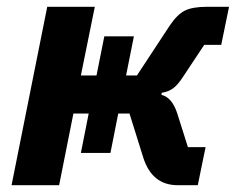

<svg xmlns="http://www.w3.org/2000/svg" viewBox="-20 -545 694 565"><path d="M14 0 119 -525H259L218 -323H264L287 -438H374L351 -323H383L479 -469Q501 -502 523.5 -513.5Q546 -525 589 -525H654L631 -413H581L520 -321Q504 -296 490 -285.5Q476 -275 456 -272L455 -266Q487 -258 502 -210L533 -112H585L562 0H503Q428 0 402 -80L361 -211H328L305 -95H218L241 -211H196L154 0Z"/></svg>

Font: Aneliza
Style: Bold Italic
Weight: 700
Italic angle: -11.31°
Designer: Mike Abbink, Paul van der Laan, Pieter van Rosmalen
Foundry: Bold Monday
Version: Version 3.0